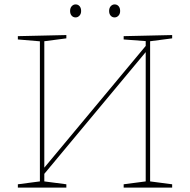

<svg xmlns="http://www.w3.org/2000/svg" viewBox="-20 -851 861 871"><path d="M61 0V-15L168 -29L161 -21V-671L168 -663L61 -672V-687L281 -692V-677L174 -663L181 -671V-84L174 -82L648 -651L641 -635V-671L648 -664L541 -672V-687L761 -692V-677L654 -663L661 -671V-21L654 -29L761 -15V0H541V-15L648 -29L641 -21V-622L648 -623L174 -54L181 -70V-21L174 -29L281 -15V0ZM500 -772Q489 -772 482 -780Q475 -788 475 -801Q475 -815 482.5 -823Q490 -831 500 -831Q511 -831 518 -823Q525 -815 525 -801Q525 -788 517.5 -780Q510 -772 500 -772ZM323 -772Q312 -772 305 -780Q298 -788 298 -801Q298 -815 305.5 -823Q313 -831 323 -831Q334 -831 341 -823Q348 -815 348 -801Q348 -788 340.5 -780Q333 -772 323 -772Z"/></svg>

Font: Bitter Thin
Style: Regular
Weight: 100
Designer: Sol Matas, and Bitter project Authors
Foundry: Sol Matas
Version: Version 2.002